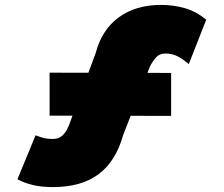

<svg xmlns="http://www.w3.org/2000/svg" viewBox="-20 -731 914 782"><path d="M195 31Q149 31 113.5 22.5Q78 14 51 -1L125 -180Q145 -172 159.5 -168.5Q174 -165 195 -165Q215 -165 228.5 -174.5Q242 -184 251.5 -201Q261 -218 268 -240L370 -516Q395 -610 464 -660.5Q533 -711 636 -711Q686 -711 732 -698Q778 -685 820 -651L749 -470Q724 -491 702.5 -502Q681 -513 653 -513Q630 -513 616 -497.5Q602 -482 591 -461L482 -182Q452 -74 381.5 -21.5Q311 31 195 31ZM182 -260V-435L677 -434V-259Z"/></svg>

Font: Lexend Tera Black
Style: Regular
Weight: 900
Version: Version 1.007